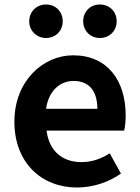

<svg xmlns="http://www.w3.org/2000/svg" viewBox="-20 -820 621 854"><path d="M185 -651C228 -651 259 -684 259 -725C259 -768 228 -800 185 -800C142 -800 110 -768 110 -725C110 -684 142 -651 185 -651ZM424 -651C468 -651 499 -684 499 -725C499 -768 468 -800 424 -800C381 -800 350 -768 350 -725C350 -684 381 -651 424 -651ZM322 14C394 14 462 -9 518 -48L468 -138C428 -113 389 -99 342 -99C258 -99 199 -147 187 -239H532C536 -252 539 -279 539 -306C539 -461 459 -574 305 -574C172 -574 44 -460 44 -279C44 -95 166 14 322 14ZM413 -336H185C196 -417 248 -460 307 -460C379 -460 413 -412 413 -336Z"/></svg>

Font: Spoqa Han Sans Neo Bold
Style: Bold
Weight: 700
Designer: [Spoqa Han Sans Neo] Dong-huui Kim  Younghwa Kang  Yujin Lee  [Noto Sans] Ryoko NISHIZUKA  (kana & ideographs); Paul D. 
Foundry: Spoqa (http://www.spoqa-han-sans.com)
Version: Version 1.100;hotconv 1.0.109;makeotfexe 2.5.65596